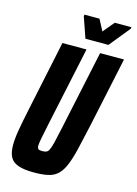

<svg xmlns="http://www.w3.org/2000/svg" viewBox="-129 -932 721 1009"><g transform="rotate(15 231.5 -427.0)"><path d="M158 8Q105 8 73.5 -3Q42 -14 29 -38.5Q16 -63 16 -104Q16 -139 24.5 -188Q33 -237 47 -303L128 -688H259L166 -251Q156 -202 150.5 -174.5Q145 -147 145 -134Q145 -124 148.5 -119Q152 -114 158 -113Q164 -112 174 -112Q187 -112 195.5 -116Q204 -120 210 -133.5Q216 -147 223 -175Q230 -203 240 -251L333 -688H463L381 -303Q364 -225 351 -171Q338 -117 323.5 -82Q309 -47 289 -27Q269 -7 237.5 0.5Q206 8 158 8ZM239 -741 200 -853 201 -862H283L315 -801L366 -862H457L455 -853L364 -741Z"/></g></svg>

Font: Saira ExtraCondensed ExtraBold
Style: Italic
Weight: 800
Width: 2
Italic angle: -12°
Designer: Hector Gatti with collaboration of the Omnibus-Type team
Foundry: Omnibus-Type
Version: Version 1.101